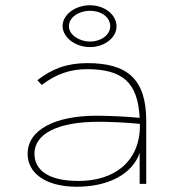

<svg xmlns="http://www.w3.org/2000/svg" viewBox="-20 -699 665 730"><path d="M322 -520C379 -520 423 -557 423 -598C423 -645 376 -679 322 -679C267 -679 218 -644 218 -600C218 -557 266 -520 322 -520ZM322 -541C281 -541 242 -567 242 -599C242 -634 281 -658 322 -658C365 -658 399 -634 399 -599C399 -567 365 -541 322 -541ZM272 11C396 11 485 -40 511 -118V0H536V-240C536 -401 461 -459 312 -459C234 -459 177 -437 122 -394L139 -376C193 -418 249 -436 310 -436C446 -436 504 -386 511 -251C459 -256 392 -259 347 -259C190 -259 85 -206 85 -114C85 -42 152 11 272 11ZM111 -115C111 -189 197 -236 355 -236C397 -236 466 -233 512 -228C512 -227 512 -224 512 -222C512 -84 414 -11 279 -11C164 -11 111 -52 111 -115Z"/></svg>

Font: Inconsolata Expanded ExtraLight
Style: Regular
Weight: 200
Width: 7
Monospace: yes
Designer: Raph Levien, Cyreal, Brenton Simpson
Foundry: Raph Levien, Cyreal, Google
Version: Version 3.100